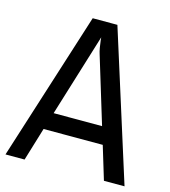

<svg xmlns="http://www.w3.org/2000/svg" viewBox="-104 -764 751 848"><g transform="rotate(15 271.0 -340.5)"><path d="M449.2 0 403.1 -152H132.5L86.4 0H-0.9L215.5 -680.7H328.4L543.4 0ZM273.7 -609 157.3 -231.1H378.8L286.3 -534.8Q282.8 -544.7 279.5 -563.2Q276.3 -581.7 275 -595.1Z"/></g></svg>

Font: Puralecka Narrow
Style: Regular
Weight: 400
Designer: Hector Gatti, Marcela Romero, Pablo Cosgaya and Nicolas Silva
Version: Version 1.004;PS 001.004;hotconv 1.0.70;makeotf.lib2.5.58329